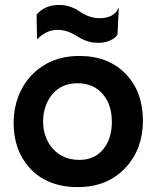

<svg xmlns="http://www.w3.org/2000/svg" viewBox="-20 -745 624 772"><path d="M34.7 -252.4Q34.7 -306.2 53 -355.2Q71.3 -404.3 105.5 -440.9Q180.2 -520 299.3 -520Q418 -520 487.8 -445.3Q554.7 -374 554.7 -260.3Q554.7 -146.5 485.8 -71.8Q413.1 7.3 293 7.3Q168.9 7.3 98.6 -70.3Q34.7 -141.1 34.7 -252.4ZM153.3 -255.4Q153.3 -224.6 163.6 -195.8Q173.8 -167 192.9 -146.5Q233.4 -102.1 299.3 -102.1Q360.4 -102.1 395.5 -145.5Q429.7 -187.5 429.7 -254.9Q429.7 -323.2 394.5 -365.2Q356.9 -410.2 291.5 -410.2Q225.1 -410.2 187.5 -362.3Q153.3 -318.4 153.3 -255.4ZM212.4 -625Q166.5 -625 130.9 -588.4L128.9 -588.9L127 -686Q160.2 -725.1 217.3 -725.1Q262.2 -725.1 300.8 -698.5Q339.4 -671.9 380.4 -671.9Q438.5 -671.9 456.5 -712.9L457.5 -711.9L452.6 -606.4Q444.3 -591.8 422.9 -582.3Q401.4 -572.8 377.9 -572.8Q354.5 -572.8 340.1 -576.7Q325.7 -580.6 313.5 -586.4Q301.3 -592.3 290.8 -598.9Q280.3 -605.5 268.6 -611.3Q241.2 -625 212.4 -625Z"/></svg>

Font: HammersmithOne
Style: Regular
Weight: 400
Designer: Nicole Fally
Foundry: Nicole Fally
Version: Version 1.003